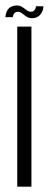

<svg xmlns="http://www.w3.org/2000/svg" viewBox="-40 -698 182 718"><path d="M24.5 0H77.5V-598.5H24.5ZM79.5 -630Q89.5 -630 96.5 -633Q103.5 -636 108.2 -640.8Q113 -645.5 116 -651Q119 -656.5 120.8 -663Q122.5 -669.5 122 -674.5H94.5Q94.5 -670.5 92.5 -665.5Q90.5 -660.5 86.2 -657.2Q82 -654 76 -654Q69 -654 63.2 -657.5Q57.5 -661 51.8 -665.8Q46 -670.5 39.2 -674Q32.5 -677.5 23 -677.5Q14 -677.5 6.8 -675Q-0.5 -672.5 -5.5 -668Q-10.5 -663.5 -13.5 -657.5Q-16.5 -651.5 -18 -645.8Q-19.5 -640 -20 -634H8Q8.5 -638.5 10.5 -643.5Q12.5 -648.5 16.8 -651.2Q21 -654 27.5 -654Q33.5 -654 39 -650.5Q44.5 -647 50.2 -642.2Q56 -637.5 62.8 -633.8Q69.5 -630 79.5 -630Z"/></svg>

Font: Anybody ExtraCondensed Light
Style: Regular
Weight: 300
Width: 2
Version: Version 1.113;gftools[0.9.25]